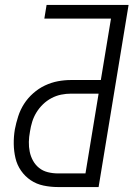

<svg xmlns="http://www.w3.org/2000/svg" viewBox="-20 -755 540 775"><path d="M214 0Q184 0 155.5 -6Q127 -12 104 -27.5Q81 -43 65 -66Q49 -89 42.5 -116.5Q36 -144 35.5 -173.5Q35 -203 40 -233Q45 -259 53.5 -285.5Q62 -312 77 -335.5Q92 -359 114 -378.5Q136 -398 161.5 -410Q187 -422 213.5 -427Q240 -432 266 -432H387L428 -680H159L168 -735H499L378 0ZM325 -55 378 -377H267Q247 -377 227 -373Q207 -369 188 -359Q169 -349 153.5 -334Q138 -319 127 -301Q116 -283 110 -263.5Q104 -244 101 -224Q97 -203 96.5 -182.5Q96 -162 100 -142.5Q104 -123 113.5 -106Q123 -89 138 -77Q153 -65 173 -60Q193 -55 214 -55Z"/></svg>

Font: Iosevka Curly Light
Style: Italic
Weight: 300
Italic angle: -9°
Monospace: yes
Designer: Belleve Invis
Foundry: Belleve Invis
Version: Version 22.1.2; ttfautohint (v1.8.4)